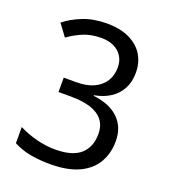

<svg xmlns="http://www.w3.org/2000/svg" viewBox="-135 -822 820 929"><g transform="rotate(20 275.5 -357.0)"><path d="M229 10Q176 10 128.5 1.5Q81 -7 40 -29V-112Q83 -90 132 -77.5Q181 -65 227 -65Q317 -65 358.5 -102.5Q400 -140 400 -206Q400 -250 377.5 -278Q355 -306 313.5 -319Q272 -332 214 -332H149V-406H214Q267 -406 303.5 -423Q340 -440 359 -470.5Q378 -501 378 -541Q378 -575 362.5 -599Q347 -623 320 -636Q293 -649 256 -649Q204 -649 164 -632.5Q124 -616 88 -590L43 -651Q80 -681 134 -702.5Q188 -724 256 -724Q326 -724 373.5 -701Q421 -678 445 -638.5Q469 -599 469 -547Q469 -499 449.5 -463.5Q430 -428 395.5 -406Q361 -384 315 -376V-373Q401 -363 446 -318.5Q491 -274 491 -203Q491 -141 463 -92.5Q435 -44 377 -17Q319 10 229 10Z"/></g></svg>

Font: utelugu25
Style: Book
Weight: 400
Designer: Jelle Bosma - Monotype Design Team
Foundry: Monotype Imaging Inc.
Version: Version 2.003